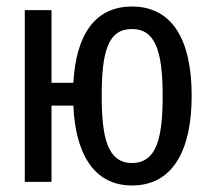

<svg xmlns="http://www.w3.org/2000/svg" viewBox="-20 -558 640 589"><path d="M385 -538C269 -538 213 -448 205 -304H138V-527H56V0H138V-234H205C211 -93 264 11 385 11C512 11 568 -100 568 -264C568 -435 509 -538 385 -538ZM385 -469C456 -469 479 -402 479 -264C479 -136 461 -58 385 -58C310 -58 292 -136 292 -263C292 -402 312 -469 385 -469Z"/></svg>

Font: FiraMono Nerd Font
Style: Regular
Weight: 400
Designer: Carrois Corporate & Edenspiekermann AG
Foundry: Carrois Corporate GbR & Edenspiekermann AG
Version: Version 003.206;Nerd Fonts 3.3.0